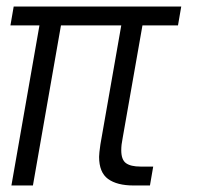

<svg xmlns="http://www.w3.org/2000/svg" viewBox="-20 -569 606 589"><path d="M15 0 101 -491H12L22 -549H536L526 -491H417L356 -144Q352 -125 352 -108Q352 -79 366.5 -68.5Q381 -58 411 -58H450L440 0H390Q339 0 311.5 -20Q284 -40 284 -88Q284 -98 288 -126L352 -491H167L81 0Z"/></svg>

Font: Open Sauce Sans Light Italic
Style: Regular
Weight: 300
Italic angle: -10°
Designer: Alfredo Marco Pradil
Foundry: Creative Sauce Fz LLC
Version: Version 1.477